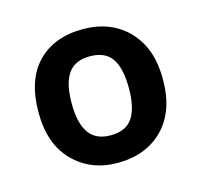

<svg xmlns="http://www.w3.org/2000/svg" viewBox="-63 -790 509 486"><g transform="rotate(-15 191.0 -547.0)"><path d="M355 -547Q355 -464 310 -418Q265 -372 190 -372Q120 -372 74.5 -418Q29 -464 29 -547Q29 -632 72.5 -677Q116 -722 192 -722Q240 -722 276.5 -701.5Q313 -681 334 -642.5Q355 -604 355 -547ZM116 -547Q116 -496 134 -470Q152 -444 191 -444Q231 -444 248.5 -470Q266 -496 266 -547Q266 -600 248.5 -625.5Q231 -651 191 -651Q152 -651 134 -625.5Q116 -600 116 -547Z"/></g></svg>

Font: Noto Sans Syriac Eastern SemiBold
Style: Regular
Weight: 600
Designer: Patrick Giasson and the Monotype Design Team
Foundry: Monotype Imaging Inc.
Version: Version 3.001